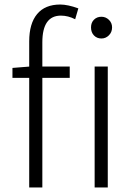

<svg xmlns="http://www.w3.org/2000/svg" viewBox="-20 -828 595 848"><path d="M246 -808Q279 -808 326 -791L312 -743Q281 -759 249 -759Q167 -759 167 -641V0H109V-645Q109 -724 144 -766Q179 -808 246 -808ZM35 -528 110 -534H288V-484H35ZM398 -534H456V0H398ZM382 -707Q382 -728 395 -741Q408 -754 428 -754Q447 -754 461 -740.5Q475 -727 475 -707Q475 -686 461 -672Q447 -658 428 -658Q408 -658 395 -671.5Q382 -685 382 -707Z"/></svg>

Font: Merged Yaku Han JP Light
Style: Regular
Weight: 300
Designer: Ryoko NISHIZUKA 西塚涼子 (kana, bopomofo & ideographs); Paul D. Hunt (Latin, Greek & Cyrillic); Sandoll Communications 산돌커뮤니
Foundry: Adobe
Version: Version 2.004